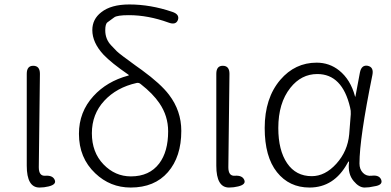

<svg xmlns="http://www.w3.org/2000/svg" viewBox="-20 -828 1753 861"><path d="M198 8Q178 13 157 13Q100 13 100 -85V-497Q100 -533 129 -533Q159 -533 159 -497L154 -78Q154 -37 184 -40Q216 -42 225 -22Q235 -1 198 8Z M566 13Q474 13 407 -51Q334 -120 334 -228Q334 -326 399 -397Q459 -463 555 -489Q560 -490 556 -493Q479 -546 444 -583Q394 -637 394 -693Q394 -742 434 -773Q478 -808 560 -808Q655 -808 752 -775Q786 -764 778 -739Q769 -714 735 -727Q644 -760 558 -760Q505 -760 492 -750Q477 -739 462 -728Q452 -721 452 -692Q452 -652 479 -624Q491 -611 504 -598Q516 -586 588 -534L616 -514Q701 -452 738 -403Q793 -331 793 -241Q793 -125 733 -56Q673 13 566 13ZM567 -37Q650 -37 694 -95Q734 -148 734 -239Q734 -308 695 -365Q666 -408 611 -451Q603 -458 593 -456Q503 -436 447.5 -376Q392 -316 392 -230.5Q392 -145 444 -91Q496 -37 567 -37Z M1048 8Q1028 13 1007 13Q950 13 950 -85V-497Q950 -533 979 -533Q1009 -533 1009 -497L1004 -78Q1004 -37 1034 -40Q1066 -42 1075 -22Q1085 -1 1048 8Z M1368 13Q1277 13 1222 -56Q1167 -125 1167 -254Q1167 -388 1237 -470Q1303 -547 1400 -547Q1457 -547 1501 -512Q1552 -471 1572 -396Q1573 -391 1574 -396L1594 -503Q1601 -538 1629 -533Q1657 -527 1650 -492Q1592 -207 1592 -95Q1592 -69 1607.5 -53Q1623 -37 1647 -40Q1680 -44 1689 -23Q1698 -1 1667 6L1656 8Q1636 13 1615 13Q1590 13 1566 -16Q1539 -48 1545 -99Q1546 -104 1544 -104Q1542 -104 1538 -96Q1478 13 1368 13ZM1378 -38Q1438 -38 1488.5 -94Q1539 -150 1546 -226L1553 -316Q1554 -331 1550 -346Q1515 -496 1403 -496Q1331 -496 1282 -434Q1228 -366 1228 -254Q1228 -154 1267.5 -96Q1307 -38 1378 -38Z"/></svg>

Font: Resource Han Rounded JP Light
Style: Regular
Weight: 300
Designer: Cyano Hao (round all glyphs); Ryoko NISHIZUKA 西塚涼子 (kana, bopomofo & ideographs); Paul D. Hunt (Latin, Greek & Cyrillic)
Foundry: Cyano Hao
Version: 0.990